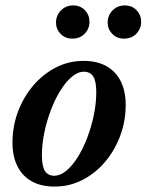

<svg xmlns="http://www.w3.org/2000/svg" viewBox="-20 -676 540 708"><path d="M288.5 -451.5Q338.5 -451.5 373 -431.8Q407.5 -412 425.5 -375.8Q443.5 -339.5 443.5 -289.5Q443.5 -229 423 -174.5Q402.5 -120 366.5 -78Q330.5 -36 283.2 -12Q236 12 181 12Q131.5 12 96.8 -7.5Q62 -27 44 -63.5Q26 -100 26 -149.5Q26 -210.5 46.5 -264.8Q67 -319 103 -361Q139 -403 186.2 -427.2Q233.5 -451.5 288.5 -451.5ZM180.5 -28Q202.5 -28 224.8 -46.5Q247 -65 266.8 -96.8Q286.5 -128.5 301.8 -168.5Q317 -208.5 326 -251.8Q335 -295 335 -336Q335 -376.5 323.8 -394Q312.5 -411.5 289 -411.5Q267 -411.5 244.8 -392.8Q222.5 -374 202.8 -342.2Q183 -310.5 167.8 -270.5Q152.5 -230.5 143.5 -187.2Q134.5 -144 134.5 -103Q134.5 -63 145.8 -45.5Q157 -28 180.5 -28ZM247 -533.5Q220.5 -533.5 203.5 -551Q186.5 -568.5 186.5 -593Q186.5 -610.5 194.8 -624.8Q203 -639 217.2 -647.5Q231.5 -656 249.5 -656Q276.5 -656 293.2 -638.2Q310 -620.5 310 -595.5Q310 -578.5 302 -564.5Q294 -550.5 280 -542Q266 -533.5 247 -533.5ZM437.5 -533.5Q411 -533.5 394 -551Q377 -568.5 377 -593Q377 -610.5 385.2 -624.8Q393.5 -639 407.5 -647.5Q421.5 -656 440 -656Q467 -656 483.8 -638.2Q500.5 -620.5 500.5 -595.5Q500.5 -578.5 492.5 -564.5Q484.5 -550.5 470.5 -542Q456.5 -533.5 437.5 -533.5Z"/></svg>

Font: Newsreader 24pt SemiBold
Style: Italic
Weight: 600
Italic angle: -17°
Designer: Hugues Gentile
Foundry: Production Type
Version: Version 1.003